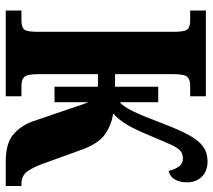

<svg xmlns="http://www.w3.org/2000/svg" viewBox="-58 -702 760 685"><g transform="rotate(90 322.5 -360.0)"><path d="M18 0V-56H54Q77 -56 85.5 -65.5Q94 -75 94 -114V-599Q94 -638 85.5 -648Q77 -658 54 -658H18V-714H324V-658H287Q264 -658 254.5 -647.5Q245 -637 245 -595V-390H290V-544H345V-407Q361 -419 379.5 -458.5Q398 -498 420 -557Q443 -618 462.5 -653.5Q482 -689 504 -704.5Q526 -720 556 -720Q590 -720 610.5 -700Q631 -680 631 -646Q631 -621 621 -603.5Q611 -586 590 -581Q586 -601 575.5 -616.5Q565 -632 545 -632Q528 -632 517 -621.5Q506 -611 495.5 -587Q485 -563 468 -523Q442 -459 423.5 -429.5Q405 -400 385 -383Q425 -378 459 -354.5Q493 -331 515 -270L559 -148Q576 -99 591.5 -77.5Q607 -56 637 -56H644V0H557Q493 0 461.5 -26Q430 -52 414 -95L359 -256Q355 -270 351 -279.5Q347 -289 345 -295V-174H290V-329H245V-119Q245 -77 254.5 -66.5Q264 -56 287 -56H324V0Z"/></g></svg>

Font: Noto Serif ExtraCondensed Black
Style: Regular
Weight: 900
Width: 2
Designer: Monotype Design Team
Foundry: Monotype Imaging Inc.
Version: Version 2.015; ttfautohint (v1.8.4.7-5d5b)